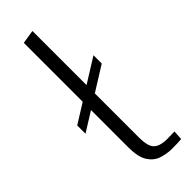

<svg xmlns="http://www.w3.org/2000/svg" viewBox="-256 -783 808 808"><g transform="rotate(-45 148.0 -379.0)"><path d="M4.4 -297.9V-347.2L261.7 -507.8V-458.5ZM218.3 4.4Q185.5 4.4 156.5 -5.6Q127.4 -15.6 109.4 -44.4Q91.3 -73.2 91.3 -129.9V-752L152.3 -761.7V-130.4Q152.3 -97.7 158.4 -78.1Q164.6 -58.6 181.2 -49.3Q197.8 -40 228.5 -39.1Q243.7 -39.1 257.1 -39.6Q270.5 -40 275.9 -40L273.4 2.4Q265.1 3.4 250.5 3.9Q235.8 4.4 218.3 4.4Z"/></g></svg>

Font: Comme ExtraLight
Style: Regular
Weight: 250
Version: Version 1.000;gftools[0.9.27]